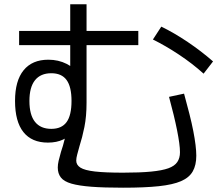

<svg xmlns="http://www.w3.org/2000/svg" viewBox="-20 -824 1040 894"><path d="M553 50Q464 50 405.5 45.5Q347 41 312.5 31Q278 21 263.5 2.5Q249 -16 249 -44Q249 -58 253 -75.5Q257 -93 264 -117Q274 -146 280.5 -173.5Q287 -201 290 -229L320 -216Q305 -189 274.5 -174.5Q244 -160 203 -160Q128 -160 89 -209Q50 -258 50 -354Q50 -448 90 -497Q130 -546 205 -546Q252 -546 290.5 -526.5Q329 -507 356 -471L307 -448V-804H383V-346Q383 -282 373 -232.5Q363 -183 350 -143Q344 -121 339.5 -104.5Q335 -88 335 -76Q335 -56 354.5 -43.5Q374 -31 421.5 -25.5Q469 -20 553 -20Q632 -20 683.5 -25Q735 -30 764 -40.5Q793 -51 805.5 -69.5Q818 -88 818 -115Q818 -133 814.5 -159Q811 -185 804.5 -217.5Q798 -250 788.5 -289.5Q779 -329 767 -373L837 -388Q851 -337 862 -293.5Q873 -250 880 -214Q887 -178 890.5 -149Q894 -120 894 -99Q894 -55 877.5 -26Q861 3 823 19.5Q785 36 719 43Q653 50 553 50ZM219 -224Q267 -224 290 -255.5Q313 -287 313 -354Q313 -420 290 -451.5Q267 -483 219 -483Q169 -483 143 -450.5Q117 -418 117 -354Q117 -289 143 -256.5Q169 -224 219 -224ZM69 -614V-680H624V-614ZM928 -481Q876 -528 813.5 -569.5Q751 -611 692 -640L731 -700Q791 -671 854 -628.5Q917 -586 972 -538Z"/></svg>

Font: M PLUS 1
Style: Regular
Weight: 400
Designer: Coji Morishita
Foundry: UNDERFOREST DESIGN
Version: Version 1.001